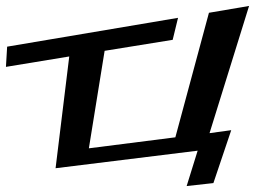

<svg xmlns="http://www.w3.org/2000/svg" viewBox="-105 -546 858 646"><path d="M673 -108 600 -98 733 -526 598 -503 485 -84 194 -47 247 -375 476 -412 494 -486 -81 -389 -85 -321 128 -356 82 20 560 -39 523 80 613 70Z"/></svg>

Font: Gamestation Warped
Style: Italic
Weight: 400
Designer: Jonas Hecksher
Foundry: Jonas Hecksher, Playtypeª, e-types AS
Version: Version 1.003